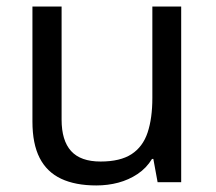

<svg xmlns="http://www.w3.org/2000/svg" viewBox="-20 -556 658 586"><path d="M533 -536V0H461L448 -71H444Q427 -43 400 -25Q373 -7 341 1.5Q309 10 274 10Q210 10 166.5 -10.5Q123 -31 101 -74Q79 -117 79 -185V-536H168V-191Q168 -127 197 -95Q226 -63 287 -63Q347 -63 381.5 -85.5Q416 -108 430.5 -151.5Q445 -195 445 -257V-536Z"/></svg>

Font: Noto Sans Oriya
Style: Regular
Weight: 400
Designer: Amélie Bonet and Sol Matas
Foundry: Google LLC
Version: Version 2.006